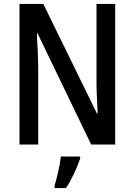

<svg xmlns="http://www.w3.org/2000/svg" viewBox="-20 -827 684 975"><path d="M565 -93V-807H470V-417C470 -368 473 -312 476 -251H472L200 -807H79V-93H174V-488C173 -540 171 -595 167 -657H171L443 -93ZM387 -22V-32H289C285 10 268 81 257 116V128H315C344 85 372 24 387 -22Z"/></svg>

Font: Noto Sans Kannada UI Condensed Medium
Style: Regular
Weight: 500
Width: 3
Designer: Jelle Bosma - Monotype Design Team
Foundry: Monotype Imaging Inc.
Version: Version 2.005